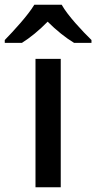

<svg xmlns="http://www.w3.org/2000/svg" viewBox="-66 -786 404 806"><path d="M193 -766H78C51 -721 -9 -656 -46 -618V-606H26C61 -628 99 -659 134 -695C170 -659 210 -627 245 -606H318V-618C280 -655 218 -721 193 -766ZM189 0V-539H83V0Z"/></svg>

Font: Noto Sans Devanagari UI Medium
Style: Regular
Weight: 500
Designer: Jelle Bosma - Monotype Design Team
Foundry: Monotype Imaging Inc.
Version: Version 2.004